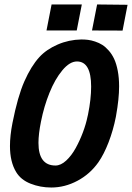

<svg xmlns="http://www.w3.org/2000/svg" viewBox="-20 -837 595 865"><path d="M417.5 -816.9 554.7 -815.4 532.2 -699.2 394.5 -699.7ZM212.4 -816.9H348.6L325.7 -699.7H189.5ZM346.2 -659.2Q361.8 -659.2 376.2 -657.5Q390.6 -655.8 408.4 -649.9Q426.3 -644 440.9 -634.8Q455.6 -625.5 470 -609.1Q484.4 -592.8 494.4 -571.3Q504.4 -549.8 510.5 -518.1Q516.6 -486.3 516.6 -447.8Q516.6 -391.6 502.9 -315.9Q502.9 -314.9 502.4 -313.2Q502 -311.5 502 -310.5Q490.2 -250.5 469.2 -196Q448.2 -141.6 423.3 -106Q385.7 -52.7 328.9 -22.5Q272 7.8 210.9 7.8Q161.6 7.8 117.7 -9.5Q73.7 -26.9 52.7 -62Q24.9 -107.9 24.9 -179.2Q24.9 -225.6 36.1 -282.7Q59.6 -401.9 89.8 -470.5Q120.1 -539.1 157.2 -579.6Q189 -614.3 239.5 -636.2Q290 -658.2 346.2 -659.2ZM230 -91.3Q253.9 -91.3 278.1 -113.5Q302.2 -135.7 321 -169.9Q339.8 -204.1 353.8 -241.5Q367.7 -278.8 374.5 -312.5Q375 -314 375.5 -316.7Q376 -319.3 376.5 -320.8Q390.6 -390.6 390.6 -446.8Q390.6 -560.1 326.7 -560.1Q293.9 -560.1 260.7 -520Q227.5 -480 202.9 -418.9Q178.2 -357.9 164.6 -289.1Q153.3 -232.9 153.3 -193.4Q153.3 -91.3 230 -91.3Z"/></svg>

Font: Fantasque Sans Mono
Style: Bold Italic
Weight: 700
Italic angle: -11°
Monospace: yes
Designer: Jany Belluz
Version: Version 1.7.1